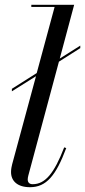

<svg xmlns="http://www.w3.org/2000/svg" viewBox="-20 -770 354 800"><path d="M256 -153 247.5 -156C205.5 -47 168 -2.5 116 -2.5C101.5 -2.5 95.5 -11 95.5 -22.5C95.5 -26.5 96.5 -33 98 -38.5L225.5 -513L314.5 -569.5V-580L229 -526L289 -750H110.5V-741H207.5L133 -465.5L29.5 -400V-389.5L130 -452.5L30.5 -85C28.5 -76 26 -66.5 26 -53C26 -15.5 53 10 105 10C173 10 213 -38 256 -153Z"/></svg>

Font: Bodoni* 24pt
Style: Italic
Weight: 400
Italic angle: -13°
Version: Version 2.3